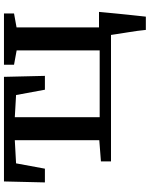

<svg xmlns="http://www.w3.org/2000/svg" viewBox="89 -682 773 992"><g transform="rotate(-90 476.0 -186.5)"><path d="M137.5 0V-52L247 -60.5V-497L127.5 -490.5L100 -341.5H29L34 -553H574.5L579.5 -341.5H508L480.5 -490.5L366 -497V-58.5H711V-487.5L637 -501V-553H902V-501L830 -488V0ZM817 180Q815.5 161 812 136.8Q808.5 112.5 804.5 87Q800.5 61.5 796.8 38.8Q793 16 791 0L748.5 -62H910Q908.5 -44 906 -19.5Q903.5 5 901 32.5Q898.5 60 895.5 87Q892.5 114 890 138.2Q887.5 162.5 885.5 180Z"/></g></svg>

Font: Merriweather 24pt SemiBold
Style: Regular
Weight: 600
Designer: Eben Sorkin
Foundry: Eben Sorkin
Version: Version 2.100